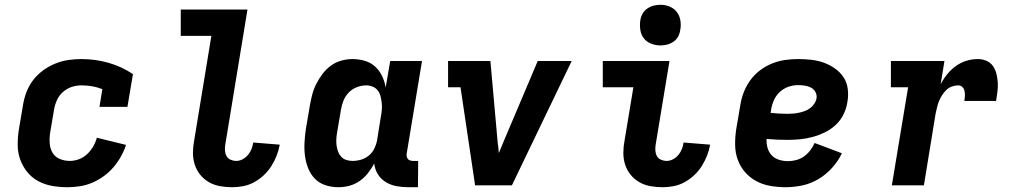

<svg xmlns="http://www.w3.org/2000/svg" viewBox="-20 -775 4240 803"><path d="M262 8Q229 8 198 2.5Q167 -3 140 -17.5Q113 -32 94 -55.5Q75 -79 64.5 -108Q54 -137 54 -169.5Q54 -202 59 -234L76 -334Q80 -361 90 -388Q100 -415 117.5 -438.5Q135 -462 159.5 -480Q184 -498 211 -509Q238 -520 265.5 -524Q293 -528 320 -528Q380 -528 435 -512Q490 -496 536 -465L513 -328H396L408 -402Q389 -410 366.5 -414Q344 -418 321 -418Q300 -418 280 -411.5Q260 -405 243.5 -390.5Q227 -376 218 -356Q209 -336 206 -316L189 -216Q186 -195 188 -173.5Q190 -152 200.5 -135Q211 -118 230.5 -110Q250 -102 272 -102Q291 -102 310 -109Q329 -116 344 -130Q359 -144 369.5 -162Q380 -180 385 -199L507 -169Q499 -144 485.5 -120Q472 -96 454 -75Q436 -54 413 -37.5Q390 -21 365 -10.5Q340 0 313.5 4Q287 8 262 8Z M951 8Q925 8 900 3.5Q875 -1 854 -13Q833 -25 817.5 -44Q802 -63 794.5 -86.5Q787 -110 787 -135.5Q787 -161 792 -187L864 -625H736V-735H1015L922 -169Q920 -157 921 -144.5Q922 -132 927.5 -122Q933 -112 944.5 -107Q956 -102 968 -102Q982 -102 995 -109Q1008 -116 1017.5 -127.5Q1027 -139 1032 -152Q1037 -165 1039 -179L1150 -170Q1146 -147 1137 -124Q1128 -101 1115 -80.5Q1102 -60 1083.5 -42.5Q1065 -25 1043 -13Q1021 -1 997.5 3.5Q974 8 951 8Z M1396 8Q1367 8 1341 -0.5Q1315 -9 1297 -27.5Q1279 -46 1269 -71Q1259 -96 1255.5 -123Q1252 -150 1253.5 -178Q1255 -206 1259 -234L1276 -334Q1280 -357 1286 -380Q1292 -403 1303 -424.5Q1314 -446 1329 -466Q1344 -486 1364 -500.5Q1384 -515 1407.5 -521.5Q1431 -528 1454 -528Q1481 -528 1506 -520.5Q1531 -513 1549 -496.5Q1567 -480 1578 -457Q1589 -434 1593 -409L1612 -520H1745L1681 -133Q1680 -127 1681 -121Q1682 -115 1685.5 -110.5Q1689 -106 1695 -104Q1701 -102 1707 -102H1729L1728 8H1688Q1662 8 1638 3.5Q1614 -1 1593.5 -13.5Q1573 -26 1560.5 -46Q1548 -66 1545 -91Q1534 -70 1519 -51Q1504 -32 1484 -18Q1464 -4 1441 2Q1418 8 1396 8ZM1454 -102Q1472 -102 1489.5 -107Q1507 -112 1522 -124Q1537 -136 1545.5 -153.5Q1554 -171 1557 -188L1573 -288Q1576 -303 1577 -317Q1578 -331 1576.5 -345Q1575 -359 1571.5 -372.5Q1568 -386 1560 -396.5Q1552 -407 1539 -412.5Q1526 -418 1512 -418Q1493 -418 1473 -410.5Q1453 -403 1438.5 -388Q1424 -373 1416.5 -354Q1409 -335 1406 -316L1389 -216Q1387 -203 1386.5 -189.5Q1386 -176 1388 -163.5Q1390 -151 1394.5 -139.5Q1399 -128 1407.5 -119Q1416 -110 1428.5 -106Q1441 -102 1454 -102Z M1967 0 1906 -410H1854V-520H2031L2062 -173Q2064 -164 2064.5 -154.5Q2065 -145 2066 -135Q2071 -145 2074.5 -154.5Q2078 -164 2082 -173L2229 -520H2371L2121 0Z M2751 8Q2725 8 2700 3.5Q2675 -1 2654 -13Q2633 -25 2617.5 -44Q2602 -63 2594.5 -86.5Q2587 -110 2587 -135.5Q2587 -161 2592 -187L2629 -410H2501V-520H2780L2722 -169Q2720 -157 2721 -144.5Q2722 -132 2727.5 -122Q2733 -112 2744.5 -107Q2756 -102 2768 -102Q2782 -102 2795 -109Q2808 -116 2817.5 -127.5Q2827 -139 2832 -152Q2837 -165 2839 -179L2950 -170Q2946 -147 2937 -124Q2928 -101 2915 -80.5Q2902 -60 2883.5 -42.5Q2865 -25 2843 -13Q2821 -1 2797.5 3.5Q2774 8 2751 8ZM2742 -585Q2722 -585 2703 -592.5Q2684 -600 2672.5 -615Q2661 -630 2658 -650Q2655 -670 2658 -690Q2660 -705 2667.5 -718Q2675 -731 2687.5 -739.5Q2700 -748 2714 -751.5Q2728 -755 2742 -755Q2762 -755 2780.5 -747.5Q2799 -740 2810.5 -725Q2822 -710 2825.5 -690Q2829 -670 2825 -650Q2823 -635 2816 -622Q2809 -609 2796.5 -600.5Q2784 -592 2770 -588.5Q2756 -585 2742 -585Z M3266 8Q3233 8 3201.5 2.5Q3170 -3 3143 -17.5Q3116 -32 3096 -55Q3076 -78 3065.5 -107Q3055 -136 3054.5 -168.5Q3054 -201 3059 -234L3076 -334Q3080 -361 3090 -387.5Q3100 -414 3117 -438Q3134 -462 3157.5 -480Q3181 -498 3208 -509Q3235 -520 3262.5 -524Q3290 -528 3317 -528Q3345 -528 3372.5 -525Q3400 -522 3425 -513Q3450 -504 3471.5 -489Q3493 -474 3507.5 -452.5Q3522 -431 3525.5 -403.5Q3529 -376 3524 -348Q3520 -322 3508 -297Q3496 -272 3475 -252.5Q3454 -233 3429 -221Q3404 -209 3378 -202Q3352 -195 3325.5 -192.5Q3299 -190 3273 -190Q3251 -190 3229 -191Q3207 -192 3186 -194Q3185 -175 3190 -157Q3195 -139 3207 -126Q3219 -113 3237.5 -107Q3256 -101 3275 -101Q3292 -101 3309.5 -105.5Q3327 -110 3342 -120.5Q3357 -131 3368.5 -146Q3380 -161 3387 -177L3501 -134Q3486 -102 3460.5 -73.5Q3435 -45 3403 -26Q3371 -7 3335.5 0.5Q3300 8 3266 8ZM3273 -299Q3285 -299 3297.5 -300Q3310 -301 3321.5 -303.5Q3333 -306 3345.5 -310.5Q3358 -315 3368 -322.5Q3378 -330 3385.5 -341Q3393 -352 3395 -364Q3397 -379 3390 -391Q3383 -403 3371 -409Q3359 -415 3345 -417Q3331 -419 3317 -419Q3297 -419 3277 -412Q3257 -405 3241 -390Q3225 -375 3216.5 -355.5Q3208 -336 3205 -316L3203 -303Q3221 -301 3238 -300Q3255 -299 3273 -299Z M3710 0 3778 -410H3706V-520H3930L3914 -422Q3925 -444 3941 -464Q3957 -484 3978 -499Q3999 -514 4022.5 -521Q4046 -528 4070 -528Q4089 -528 4106 -520.5Q4123 -513 4133 -498.5Q4143 -484 4147.5 -466Q4152 -448 4153 -429Q4154 -410 4151.5 -391Q4149 -372 4146 -353H4013Q4015 -363 4015.5 -373.5Q4016 -384 4014 -394Q4012 -404 4005 -411Q3998 -418 3987 -418Q3974 -418 3960.5 -413Q3947 -408 3937 -398Q3927 -388 3919.5 -376Q3912 -364 3907 -351.5Q3902 -339 3899 -326Q3896 -313 3893 -300L3844 0Z"/></svg>

Font: Iosevka HT Extrabold Extended
Style: Italic
Weight: 800
Width: 7
Italic angle: -9°
Monospace: yes
Designer: Belleve Invis
Foundry: Belleve Invis
Version: Version 32.3.0; ttfautohint (v1.8.4)